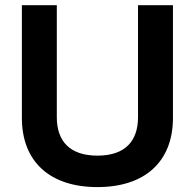

<svg xmlns="http://www.w3.org/2000/svg" viewBox="-20 -724 765 754"><path d="M362.8 10.7C547.9 10.7 659.2 -87.9 659.2 -261.2V-703.6H522V-263.7C522 -170.9 472.2 -112.8 362.8 -112.8C252.9 -112.8 203.1 -170.9 203.1 -263.7V-703.6H65.9V-261.2C65.9 -87.9 177.2 10.7 362.3 10.7C362.3 10.7 362.3 10.7 362.8 10.7Z"/></svg>

Font: Faust Sans Bold
Style: Regular
Weight: 700
Designer: Andreas Faust
Version: Version 1.003;Glyphs 3.1.2 (3151)